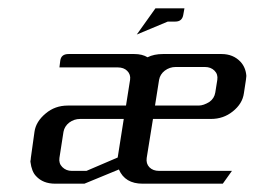

<svg xmlns="http://www.w3.org/2000/svg" viewBox="-20 -442 616 462"><path d="M53.2 -52.7Q53.2 -53.2 53.2 -54.2Q53.2 -55.2 53.5 -56.2Q53.7 -57.1 54 -58.8Q54.2 -60.5 54.2 -62L63 -125Q66.4 -149.4 89.8 -168.9Q112.3 -188 143.1 -188H283.2L293 -250Q294.9 -262.7 286.1 -271.5Q277.8 -279.8 263.2 -279.8H123L125 -295.9Q127 -312 145 -312H303.2Q322.3 -312 335 -304.2Q350.6 -312 372.1 -312H513.2Q541 -312 558.6 -293.5Q571.3 -279.8 572.8 -259.3Q572.8 -258.8 571.8 -250L566.9 -217.8Q563.5 -192.4 540 -173.8Q517.6 -155.8 487.8 -155.8H348.1L333 -62Q331.1 -48.3 339.4 -39.6Q348.1 -30.8 362.8 -30.8H538.1L516.1 0H323.2Q280.8 0 266.1 -34.2L183.1 0H112.8Q83.5 0 66.9 -18.1Q56.2 -28.8 53.2 -52.7ZM123 -62Q121.1 -48.8 129.9 -40Q139.2 -30.8 152.8 -30.8H188L263.2 -63L277.8 -155.8H172.9Q158.2 -155.8 146.5 -147Q135.3 -138.2 132.8 -125ZM353 -188H458Q469.7 -188 483.9 -196.8Q495.6 -205.1 498 -219.2L502.9 -250Q504.9 -263.2 496.1 -272Q487.3 -280.8 473.1 -280.8H402.8Q388.2 -280.8 376.5 -272Q365.2 -263.2 362.8 -250ZM309.1 -358.9 354 -421.9H423.8L420.9 -405.8Q418 -390.1 401.9 -390.1H383.8Z"/></svg>

Font: Hhenum
Style: Italic
Weight: 400
Designer: T. Christopher White
Version: Version 1.0